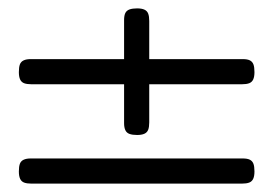

<svg xmlns="http://www.w3.org/2000/svg" viewBox="-20 -427 652 458"><path d="M55 -226Q44 -226 37.5 -228.5Q31 -231 28 -237.5Q25 -244 25 -255Q25 -267 27.5 -273.5Q30 -280 36.5 -283Q43 -286 53 -286H559Q570 -286 576 -283Q582 -280 584.5 -273.5Q587 -267 587 -255Q587 -244 584 -237.5Q581 -231 574.5 -228.5Q568 -226 557 -226ZM307 -105Q296 -105 289 -107.5Q282 -110 279 -116.5Q276 -123 276 -133V-379Q276 -390 279 -396Q282 -402 289 -404.5Q296 -407 307 -407Q318 -407 324.5 -404Q331 -401 333.5 -394.5Q336 -388 336 -377V-135Q336 -124 333.5 -117.5Q331 -111 324.5 -108Q318 -105 307 -105ZM55 11Q44 11 37.5 8.5Q31 6 28 -0.5Q25 -7 25 -18Q25 -30 27.5 -36.5Q30 -43 36.5 -46Q43 -49 53 -49H559Q570 -49 576 -46Q582 -43 584.5 -36.5Q587 -30 587 -18Q587 -7 584 -0.5Q581 6 574.5 8.5Q568 11 557 11Z"/></svg>

Font: Fredoka SemiExpanded Light
Style: Regular
Weight: 300
Width: 6
Designer: Ben Nathan
Foundry: Milena B. Brandão, Ben Nathan
Version: Version 2.001